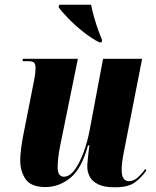

<svg xmlns="http://www.w3.org/2000/svg" viewBox="-20 -786 661 816"><path d="M468 10Q422 10 396.5 -3Q371 -16 361 -36Q351 -56 351 -77Q351 -88 353 -108Q355 -128 357 -145.5Q359 -163 360 -168H354Q327 -69 279 -30Q231 9 173 9Q112 9 89 -24.5Q66 -58 66 -104Q66 -127 70 -157Q74 -187 79 -212L124 -440Q129 -465 130 -477.5Q131 -490 131 -498Q131 -512 125.5 -519Q120 -526 97 -526H76L77 -536H311L236 -168Q230 -140 227.5 -114.5Q225 -89 225 -76Q225 -54 232 -44.5Q239 -35 251 -35Q275 -35 296 -62.5Q317 -90 334.5 -136.5Q352 -183 362 -238L418 -536H584L506 -138Q497 -92 497 -64Q497 -16 528 -16Q547 -16 564.5 -31Q582 -46 597 -68L602 -61Q580 -30 552 -10Q524 10 468 10ZM402 -606Q370 -622 334 -650.5Q298 -679 269.5 -708.5Q241 -738 229 -756L232 -766H367Q372 -741 380.5 -711Q389 -681 398.5 -655Q408 -629 414 -615L412 -606Z"/></svg>

Font: Noto Serif Display ExtraCondensed Black
Style: Italic
Weight: 900
Width: 2
Italic angle: -12°
Designer: Monotype Design Team
Foundry: Monotype Imaging Inc.
Version: Version 2.009